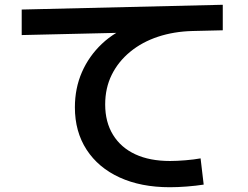

<svg xmlns="http://www.w3.org/2000/svg" viewBox="-20 -748 1040 805"><path d="M692 37Q571 37 481.5 -4Q392 -45 343 -120.5Q294 -196 294 -298Q294 -378 323.5 -445.5Q353 -513 407.5 -564.5Q462 -616 537 -643L547 -612L71 -601V-708L914 -728V-621L787 -618Q709 -616 642.5 -594Q576 -572 526 -531Q476 -490 448.5 -434.5Q421 -379 421 -310Q421 -236 454 -182.5Q487 -129 547.5 -101Q608 -73 693 -73Q721 -73 757.5 -76Q794 -79 821 -84L834 26Q802 31 763.5 34Q725 37 692 37Z"/></svg>

Font: M PLUS 1 Thin SemiBold
Style: Regular
Weight: 600
Version: Version 1.001